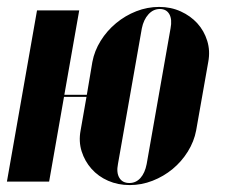

<svg xmlns="http://www.w3.org/2000/svg" viewBox="-46 -525 654 555"><path d="M414 -505Q448 -505 476.5 -492Q505 -479 524.5 -457.5Q544 -436 553 -407Q562 -378 556 -346L521 -148Q515 -116 497 -87Q479 -58 453 -36.5Q427 -15 395 -2.5Q363 10 329 10Q295 10 266.5 -2.5Q238 -15 218.5 -37Q199 -59 190 -87.5Q181 -116 187 -148L204 -245H139L96 0H-26L61 -495H183L140 -251H205L221 -346Q227 -378 245 -407Q263 -436 289.5 -458Q316 -480 348 -492.5Q380 -505 414 -505ZM416 -499Q397 -499 383 -483.5Q369 -468 364 -443L295 -51Q290 -26 299 -11Q308 4 328 4Q347 4 360 -10.5Q373 -25 378 -51L447 -443Q452 -469 443.5 -484Q435 -499 416 -499Z"/></svg>

Font: Moniqa Black Ita Display
Style: Italic
Weight: 900
Italic angle: -10°
Designer: Rajesh Rajput
Foundry: Rajesh Rajput
Version: Version 1.000